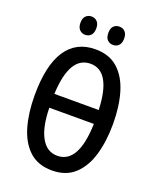

<svg xmlns="http://www.w3.org/2000/svg" viewBox="-163 -988 896 1094"><g transform="rotate(20 285.5 -441.0)"><path d="M524 -358Q524 -252 499.5 -169Q475 -86 422.5 -38Q370 10 286 10Q201 10 148.5 -38.5Q96 -87 72 -170.5Q48 -254 48 -359Q48 -541 108.5 -632.5Q169 -724 286 -724Q370 -724 422.5 -676.5Q475 -629 499.5 -546.5Q524 -464 524 -358ZM287 -637Q161 -637 151 -405H420Q411 -637 287 -637ZM286 -79Q414 -79 421 -321H151Q153 -204 188 -141.5Q223 -79 286 -79ZM152 -837Q152 -865 166 -878.5Q180 -892 200 -892Q221 -892 234.5 -878Q248 -864 248 -837Q248 -809 234.5 -795Q221 -781 200 -781Q180 -781 166 -795Q152 -809 152 -837ZM321 -837Q321 -865 334.5 -878.5Q348 -892 369 -892Q390 -892 403.5 -878Q417 -864 417 -837Q417 -809 403.5 -795Q390 -781 369 -781Q348 -781 334.5 -795Q321 -809 321 -837Z"/></g></svg>

Font: Noto Sans ExtraCondensed Medium
Style: Regular
Weight: 500
Width: 2
Designer: Monotype Design Team
Foundry: Monotype Imaging Inc.
Version: Version 2.013; ttfautohint (v1.8.4.7-5d5b)